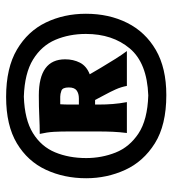

<svg xmlns="http://www.w3.org/2000/svg" viewBox="12 -801 564 628"><g transform="rotate(-90 294.0 -487.0)"><path d="M297 -225Q199 -225 139.2 -262.5Q79.5 -300 52.2 -359.8Q25 -419.5 25 -487Q25 -559.5 52.8 -619Q80.5 -678.5 139.2 -713.8Q198 -749 291 -749Q386 -749 446 -713.5Q506 -678 534.5 -618.8Q563 -559.5 563 -488Q563 -412.5 533.2 -353Q503.5 -293.5 444.5 -259.2Q385.5 -225 297 -225ZM296 -284Q402 -288 449.5 -344.5Q497 -401 497 -488Q497 -542.5 477.8 -587.8Q458.5 -633 413.5 -660.8Q368.5 -688.5 292 -691Q216.5 -688.5 172.5 -661.2Q128.5 -634 109.8 -588.8Q91 -543.5 91 -487Q91 -436.5 109 -391Q127 -345.5 171.5 -316Q216 -286.5 296 -284ZM173 -354Q176 -378 177 -400Q178 -422 178 -448V-544Q178 -570.5 176.8 -592.8Q175.5 -615 170 -639Q196.5 -639 227.2 -640.5Q258 -642 296 -642Q414 -642 414 -556Q414 -529 403 -507.5Q392 -486 365 -475.5L387 -438Q400 -416.5 414.2 -393.5Q428.5 -370.5 441 -354H327Q323.5 -373 315.5 -390.8Q307.5 -408.5 299 -424L281 -458H266V-448Q266 -422 267.8 -400Q269.5 -378 274 -354ZM292 -572H267Q266 -557 266 -540V-511H286Q302 -511 312 -518.2Q322 -525.5 322 -544Q322 -564.5 311.2 -568.2Q300.5 -572 292 -572Z"/></g></svg>

Font: Commissioner Flair Black
Style: Regular
Weight: 900
Designer: Kostas Bartsokas
Foundry: Kostas Bartsokas
Version: Version 1.000; ttfautohint (v1.8.3)